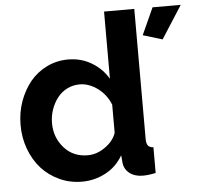

<svg xmlns="http://www.w3.org/2000/svg" viewBox="-52 -784 885 848"><g transform="rotate(-5 390.0 -360.0)"><path d="M460 -91 463 -58Q466 -29 489 -11Q512 7 548 7Q573 7 605 0V-114Q588 -115 581 -124Q574 -133 574 -154V-730H440V-432Q413 -478 366.5 -505.5Q320 -533 263 -533Q213 -533 169.5 -512Q126 -491 95 -454Q64 -416 46.5 -367Q29 -318 29 -262Q29 -206 47.5 -156Q66 -106 99 -69Q133 -32 179 -11Q225 10 278 10Q334 10 383 -16Q432 -42 460 -91ZM655 -730 601 -611 687 -585 780 -730ZM209 -149Q168 -195 168 -259Q168 -290 178 -319Q188 -348 206 -371Q224 -394 249.5 -406.5Q275 -419 305 -419Q345 -419 385 -390Q423 -361 440 -317V-192Q427 -155 389 -129Q353 -104 313 -104Q249 -104 209 -149Z"/></g></svg>

Font: RT Raleway Bold
Style: Regular
Weight: 400
Designer: Matt McInerney, Pablo Impallari, Rodrigo Fuenzalida — Edited by Milan Moffatt in April 2016
Foundry: Matt McInerney, Pablo Impallari, Rodrigo Fuenzalida — Edited by Milan Moffatt in April 2016
Version: Version 3.001